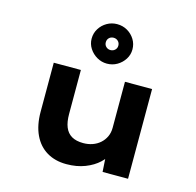

<svg xmlns="http://www.w3.org/2000/svg" viewBox="-119 -961 1121 1097"><g transform="rotate(15 441.5 -413.0)"><path d="M366.6 10.6Q299.7 10.6 250.4 -18.9Q201.1 -48.3 174.4 -104.9Q147.7 -161.4 147.7 -241.3V-530.7H308.1V-270Q308.1 -223.8 320.6 -192.9Q333.1 -162 359.8 -146.2Q386.6 -130.5 428.6 -130.5Q457.6 -130.5 483 -139.4Q508.4 -148.3 527.5 -165.2Q546.6 -182 557.8 -205.6Q568.9 -229.2 568.9 -258.6V-530.7H729.3V0H578.7L571.8 -108.9L601.3 -120.9Q588.8 -87.3 556.9 -57.3Q525 -27.3 476.5 -8.4Q428 10.6 366.6 10.6ZM441.5 -604Q410.1 -604 382.5 -619.9Q354.9 -635.9 338 -662.2Q321 -688.5 321 -719.9Q321 -752.4 337.5 -778.9Q353.9 -805.5 381.5 -821.5Q409.1 -837.4 441.5 -837.4Q475 -837.4 502.3 -821.5Q529.6 -805.5 546 -778.9Q562.4 -752.4 562.4 -719.9Q562.4 -688.5 545.7 -662.2Q529 -635.9 501.7 -619.9Q474.4 -604 441.5 -604ZM441.5 -684.2Q457.4 -684.2 468.1 -694.6Q478.9 -704.9 478.9 -719.9Q478.9 -736.3 468.1 -746.7Q457.4 -757.1 441.5 -757.1Q425.7 -757.1 415.1 -746.8Q404.6 -736.5 404.6 -720.5Q404.6 -704.9 415.3 -694.6Q426.1 -684.2 441.5 -684.2Z"/></g></svg>

Font: Lexend Mega
Style: Regular
Weight: 400
Designer: Bonnie Shaver-Troup, Thomas Jockin
Foundry: Lexend
Version: Version 1.007